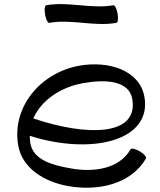

<svg xmlns="http://www.w3.org/2000/svg" viewBox="-20 -867 765 916"><path d="M215 -758C321 -777 430 -739 535 -758C543 -759 545 -779 541 -802C537 -825 528 -843 521 -842C415 -823 306 -861 201 -842C193 -841 191 -821 195 -798C199 -775 208 -757 215 -758ZM677 -112C680 -118 667 -133 647 -145C626 -157 607 -161 603 -155C550 -62 430 -44 321 -63C235 -78 140 -101 125 -183C123 -195 122 -206 122 -219C419 -125 706 -196 669 -405C647 -531 500 -578 361 -554C172 -521 35 -355 67 -173C86 -63 193 1 306 21C451 46 606 11 677 -112ZM375 -470C479 -489 595 -485 611 -395C642 -215 390 -217 139 -302C176 -388 269 -451 375 -470Z"/></svg>

Font: Nupuram Expanded Light
Style: Regular
Weight: 300
Width: 7
Designer: Santhosh Thottingal (santhosh.thottingal@gmail.com)
Foundry: SMC
Version: Version 1.000